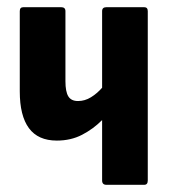

<svg xmlns="http://www.w3.org/2000/svg" viewBox="-20 -514 474 534"><path d="M276 0Q264 0 264 -12V-180Q239 -155 208 -139Q177 -123 138 -123Q86 -123 60.5 -157.5Q35 -192 35 -260V-483Q35 -494 45 -494H150Q162 -494 162 -483V-288Q162 -259 170 -246Q178 -233 197 -233Q216 -233 233 -243.5Q250 -254 264 -270V-483Q264 -494 276 -494H381Q391 -494 391 -483V-12Q391 0 381 0Z"/></svg>

Font: Sofia Sans Condensed ExtraBold
Style: Regular
Weight: 800
Designer: Botio Nikoltchev, Ani Petrova
Foundry: lettersoup
Version: Version 4.101